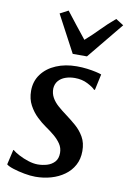

<svg xmlns="http://www.w3.org/2000/svg" viewBox="-93 -890 642 957"><g transform="rotate(10 228.0 -412.0)"><path d="M372.5 -468H368Q358 -479.5 329.5 -494.2Q301 -509 264.5 -509Q238 -509 216.5 -501.2Q195 -493.5 181.8 -478Q168.5 -462.5 167 -439Q166.5 -414 178 -393.2Q189.5 -372.5 209.8 -354.8Q230 -337 254 -319.5Q279.5 -300.5 304.8 -278.8Q330 -257 347 -227.5Q364 -198 364 -156.5Q364 -116 347.2 -85Q330.5 -54 301 -32.8Q271.5 -11.5 234 -0.8Q196.5 10 155 10Q129.5 10 98.5 4.2Q67.5 -1.5 41.8 -9.8Q16 -18 6.5 -26.5L24 -102.5H26Q37.5 -92.5 59.8 -80.8Q82 -69 107.8 -60.8Q133.5 -52.5 156 -52.5Q179.5 -52.5 202.5 -59.2Q225.5 -66 240.8 -82.5Q256 -99 256 -128Q256 -153.5 242.2 -173.8Q228.5 -194 207 -211.8Q185.5 -229.5 162 -245.5Q141.5 -259.5 117.8 -282Q94 -304.5 77 -336Q60 -367.5 60 -408.5Q60 -457 86.8 -493Q113.5 -529 159.8 -548.5Q206 -568 264 -568Q290.5 -568 316.2 -564.8Q342 -561.5 361.8 -557Q381.5 -552.5 390 -549ZM232.5 -625.5 133 -812.5 175 -834.5Q200 -802.5 225.5 -769.8Q251 -737 277.5 -704.5Q314.5 -737 346.2 -769.8Q378 -802.5 416 -834.5L455.5 -809.5L304.5 -625.5Z"/></g></svg>

Font: Merriweather Medium
Style: Italic
Weight: 500
Italic angle: -7.8°
Version: Version 2.101